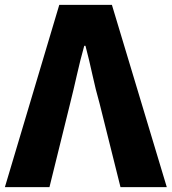

<svg xmlns="http://www.w3.org/2000/svg" viewBox="-29 -764 701 784"><path d="M213 -744H428L652 0H463L378 -340Q361 -400 348.5 -458Q336 -516 320 -577H315Q298 -516 285 -458Q272 -400 257 -340L173 0H-9Z"/></svg>

Font: Kinto Sans Black
Style: Regular
Weight: 900
Designer: Authors: Ryoko NISHIZUKA  (kana & ideographs); Paul D. Hunt (Latin, Greek & Cyrillic); Wenlong ZHANG  (bopomofo); Sandol
Foundry: Adobe Systems Incorporated, ookami Inc.
Version: Version 0.001